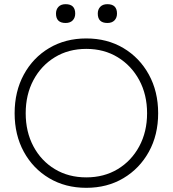

<svg xmlns="http://www.w3.org/2000/svg" viewBox="-20 -889 827 919"><path d="M393 10Q293 10 215.5 -36Q138 -82 94 -162.5Q50 -243 50 -347Q50 -451 94 -532Q138 -613 215.5 -659Q293 -705 393 -705Q493 -705 570.5 -659Q648 -613 692.5 -532Q737 -451 737 -347Q737 -243 692.5 -162.5Q648 -82 570.5 -36Q493 10 393 10ZM393 -40Q478 -40 543.5 -79.5Q609 -119 646.5 -188.5Q684 -258 684 -347Q684 -436 646.5 -505.5Q609 -575 543.5 -615Q478 -655 393 -655Q308 -655 242.5 -615Q177 -575 140 -505.5Q103 -436 103 -347Q103 -258 140 -188.5Q177 -119 242.5 -79.5Q308 -40 393 -40ZM494 -779Q448 -779 448 -824Q448 -844 460 -856.5Q472 -869 494 -869Q540 -869 540 -824Q540 -804 528 -791.5Q516 -779 494 -779ZM294 -779Q248 -779 248 -824Q248 -844 260 -856.5Q272 -869 294 -869Q340 -869 340 -824Q340 -804 328 -791.5Q316 -779 294 -779Z"/></svg>

Font: Lexend ExtraLight
Style: Regular
Weight: 200
Designer: Bonnie Shaver-Troup, Thomas Jockin
Foundry: Lexend
Version: Version 1.007; ttfautohint (v1.8.3)